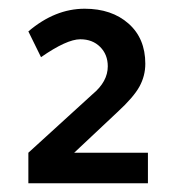

<svg xmlns="http://www.w3.org/2000/svg" viewBox="-20 -828 404 440"><path d="M319 -408H45V-478L192 -612Q227 -641 227 -676Q227 -703 209.5 -720.5Q192 -738 164 -738Q133 -738 74 -697L45 -756Q106 -808 174 -808Q236 -808 274.5 -774Q313 -740 313 -682Q313 -654 299.5 -629.5Q286 -605 249 -571L150 -478H319Z"/></svg>

Font: Celebes SemiBold
Style: Regular
Weight: 600
Designer: Anugrah Pasau
Foundry: Lafontype
Version: Version 1.000